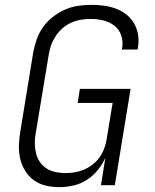

<svg xmlns="http://www.w3.org/2000/svg" viewBox="-20 -763 640 791"><path d="M224 8Q195 8 168 1.5Q141 -5 119.5 -20.5Q98 -36 83.5 -59.5Q69 -83 63 -109.5Q57 -136 58 -165Q59 -194 64 -223L117 -548Q122 -575 131.5 -601.5Q141 -628 158 -652Q175 -676 198.5 -694Q222 -712 248 -723.5Q274 -735 302 -739Q330 -743 357 -743Q383 -743 409 -739.5Q435 -736 458.5 -727Q482 -718 501.5 -702.5Q521 -687 533 -665.5Q545 -644 549 -618.5Q553 -593 548 -566L547 -559H482L483 -564Q488 -591 479.5 -616.5Q471 -642 451 -657.5Q431 -673 405 -679Q379 -685 352 -685Q332 -685 312 -681.5Q292 -678 273 -669.5Q254 -661 237.5 -646.5Q221 -632 209.5 -614.5Q198 -597 191 -577.5Q184 -558 181 -539L127 -213Q123 -192 123.5 -171.5Q124 -151 128.5 -131.5Q133 -112 144 -96Q155 -80 171 -69.5Q187 -59 207.5 -54.5Q228 -50 248 -50Q268 -50 287 -53Q306 -56 324.5 -63.5Q343 -71 360 -84Q377 -97 389 -113.5Q401 -130 408.5 -149Q416 -168 419 -187L444 -339H300L309 -397H518L453 0H396L414 -113Q402 -86 382.5 -62Q363 -38 337 -21.5Q311 -5 281.5 1.5Q252 8 224 8Z"/></svg>

Font: Iosevka Light Extended Oblique
Style: Regular
Weight: 300
Width: 7
Italic angle: -9°
Monospace: yes
Designer: Belleve Invis
Foundry: Belleve Invis
Version: Version 32.5.0; ttfautohint (v1.8.4)